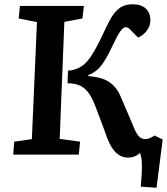

<svg xmlns="http://www.w3.org/2000/svg" viewBox="-20 -728 787 904"><path d="M300 -395Q335 -398 361 -414Q387 -430 409.5 -464.5Q432 -499 459 -555Q479 -599 497.5 -634Q516 -669 541 -688.5Q566 -708 605 -708Q644 -708 666 -688Q688 -668 688 -633Q688 -606 671.5 -584Q655 -562 630 -551L592 -590Q582 -600 572 -600Q560 -600 546 -580Q532 -560 509 -511Q480 -449 456 -418.5Q432 -388 395 -374V-370Q459 -365 493 -342.5Q527 -320 545 -280Q561 -244 575.5 -209.5Q590 -175 605 -140Q620 -101 633 -87Q646 -73 665 -73Q682 -73 708 -90L746 -71L717 156L643 151Q649 78 648 44Q647 10 639 -8Q616 14 583 14Q548 14 521.5 -14Q495 -42 473 -111Q462 -141 450 -172.5Q438 -204 425 -238Q405 -289 376.5 -312.5Q348 -336 298 -336ZM154 -624 68 -641 74 -700H375L368 -641L283 -625L261 -74L357 -61L351 0H42L47 -61L130 -73Z"/></svg>

Font: Literata 12pt SemiBold
Style: Italic
Weight: 600
Italic angle: -2°
Designer: Latin by Veronika Burian and Jose Scaglione. Greek by Irene Vlachou. Cyrillic by Vera Evstafieva
Foundry: TypeTogether
Version: Version 3.002